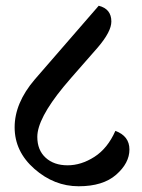

<svg xmlns="http://www.w3.org/2000/svg" viewBox="-20 -695 495 669"><path d="M382 -239Q431 -221 431 -174Q431 -127 385 -86.5Q339 -46 254 -46Q169 -46 100 -106.5Q31 -167 31 -251.5Q31 -336 101 -418L324 -675Q368 -664 368 -620Q368 -585 321 -530Q303 -509 264.5 -465.5Q226 -422 201 -392Q110 -281 110 -218Q110 -172 139 -145.5Q168 -119 215.5 -119Q263 -119 309 -148.5Q355 -178 382 -239Z"/></svg>

Font: Laila Medium
Style: Regular
Weight: 500
Designer: Hitesh Malaviya
Foundry: Indian Type Foundry
Version: Version 1.302;PS 1.0;hotconv 1.0.78;makeotf.lib2.5.61930; tt